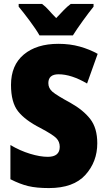

<svg xmlns="http://www.w3.org/2000/svg" viewBox="-20 -947 541 977"><path d="M475 -218Q475 -295 439.5 -341Q404 -387 338 -424Q268 -462 247 -480Q226 -498 226 -524Q226 -569 278 -569Q343 -569 423 -522L477 -673Q436 -696 386 -710Q336 -724 277 -724Q166 -724 101 -669.5Q36 -615 36 -515Q36 -426 72 -380.5Q108 -335 185 -296Q249 -262 266.5 -244Q284 -226 284 -200Q284 -149 223 -149Q184 -149 133 -164.5Q82 -180 33 -209V-35Q82 -10 124 0Q166 10 229 10Q354 10 414.5 -57Q475 -124 475 -218ZM456 -927H340Q321 -913 304.5 -895.5Q288 -878 266 -855Q244 -877 228.5 -895Q213 -913 194 -927H75V-913Q97 -887 130.5 -842Q164 -797 181 -767H351Q371 -799 402.5 -842.5Q434 -886 456 -913Z"/></svg>

Font: Noto Sans Display SemiCondensed Black
Style: Regular
Weight: 900
Width: 4
Designer: Monotype Design Team
Foundry: Monotype Imaging Inc.
Version: Version 1.900